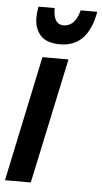

<svg xmlns="http://www.w3.org/2000/svg" viewBox="-60 -795 442 830"><g transform="rotate(5 161.0 -380.0)"><path d="M328 -760H256Q238 -689 187 -689Q143 -689 143 -760H73Q68 -734 68 -712Q68 -666 94 -636Q120 -606 180 -606Q301 -606 328 -760ZM106 0 222 -544H109L-6 0Z"/></g></svg>

Font: Noto Sans Display Condensed
Style: Bold Italic
Weight: 700
Width: 3
Designer: Monotype Design team
Foundry: Monotype Imaging Inc.
Version: 1.000